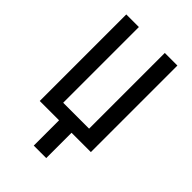

<svg xmlns="http://www.w3.org/2000/svg" viewBox="-276 -836 1153 1153"><g transform="rotate(45 300.0 -260.0)"><path d="M247 215V0H83V-735H190V-92H410V-735H517V0H353V215Z"/></g></svg>

Font: Zed Mono Semibold Extended
Style: Regular
Weight: 600
Width: 7
Monospace: yes
Designer: Belleve Invis
Foundry: Belleve Invis
Version: Version 1.0.0; ttfautohint (v1.8.4)